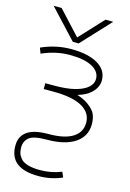

<svg xmlns="http://www.w3.org/2000/svg" viewBox="-143 -821 759 1119"><g transform="rotate(15 236.0 -261.5)"><path d="M36.1 -752H84L215.8 -609.4L348.6 -752H395.5L233.4 -578.1H198.2ZM201.2 11.7Q119.1 11.7 92.8 34.2Q66.4 56.6 66.4 92.8Q66.4 112.3 70.8 127.4Q75.2 142.6 88.4 158.7Q101.6 174.8 130.9 184.1Q160.2 193.4 206.1 193.4Q274.4 193.4 335 168.9L348.6 200.2Q282.2 229.5 206.1 229.5Q31.2 229.5 31.2 92.8Q31.2 36.1 72.3 6.8Q113.3 -22.5 201.2 -22.5Q296.9 -22.5 346.2 -53.7Q395.5 -85 395.5 -142.6Q395.5 -203.1 336.9 -235.8Q278.3 -268.6 162.1 -268.6H105.5V-303.7H162.1Q267.6 -303.7 326.2 -331.1Q384.8 -358.4 384.8 -404.3Q384.8 -448.2 337.4 -474.1Q290 -500 201.2 -500Q118.2 -500 34.2 -462.9L21.5 -496.1Q108.4 -535.2 201.2 -535.2Q302.7 -535.2 361.3 -501Q419.9 -466.8 419.9 -404.3Q419.9 -363.3 384.8 -329.1Q355.5 -300.8 303.7 -286.1Q342.8 -274.4 373 -252.9Q411.1 -224.6 420.4 -198.2Q429.7 -171.9 429.7 -142.6Q429.7 -69.3 369.1 -28.8Q308.6 11.7 201.2 11.7Z"/></g></svg>

Font: Gen Shin Gothic ExtraLight
Style: Regular
Weight: 100
Designer: [Source Han Sans]
Ryoko NISHIZUKA  (kana & ideographs); Paul D. Hunt (Latin, Greek & Cyrillic); Wenlong ZHANG  (bopomofo
Version: Version 1.002.20150607